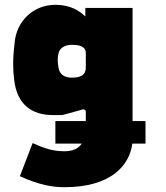

<svg xmlns="http://www.w3.org/2000/svg" viewBox="-20 -550 691 801"><path d="M249 231C441 231 520 142 532 49H587V-45H533V-517H336V-481C313 -504 274 -530 212 -530C116 -530 48 -459 41 -371C36 -328 35 -306 35 -284C35 -257 36 -244 39 -219C50 -113 114 -70 200 -70H240L317 -91C328 -97 338 -92 338 -84V-45H211V49H321C307 70 284 81 249 81C201 81 165 69 116 47L63 185C143 222 200 231 249 231ZM280 -226C243 -226 228 -244 224 -268C220 -293 219 -309 225 -331C229 -345 245 -363 280 -363C321 -363 338 -351 338 -329V-268C338 -237 317 -226 280 -226Z"/></svg>

Font: Finlandica Black
Style: Regular
Weight: 900
Designer: Niklas Ekholm, Juho Hiilivirta, Jaakko Suomalainen
Foundry: Helsinki Type Studio
Version: Version 2.000;Glyphs 3.2 (3202)